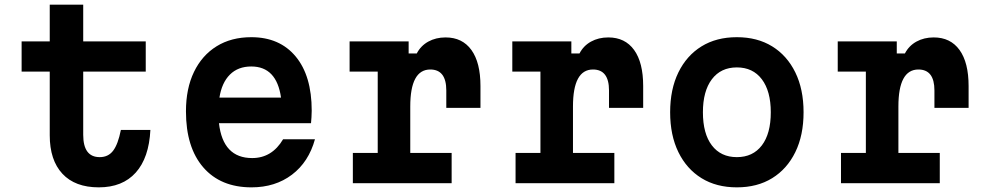

<svg xmlns="http://www.w3.org/2000/svg" viewBox="-20 -788 4240 826"><path d="M338 -768V-610H607V-480H338V-208Q338 -112 409 -112Q446 -112 467 -140Q488 -168 500 -229H627Q621 -109 564 -45.5Q507 18 405 18Q303 18 248.5 -40.5Q194 -99 194 -206V-480H73V-610H194V-768Z M1335 -189Q1308 -91 1236 -36.5Q1164 18 1062 18Q929 18 854.5 -68Q780 -154 780 -309Q780 -407 814.5 -478.5Q849 -550 912 -589Q975 -628 1061 -628Q1183 -628 1252 -545Q1321 -462 1321 -312Q1321 -297 1320 -283.5Q1319 -270 1318 -258H922Q939 -108 1065 -108Q1150 -108 1198 -189ZM1061 -502Q1004 -502 969 -467Q934 -432 924 -368H1189Q1170 -502 1061 -502Z M1484 -610H1738V-558H1773Q1790 -591 1822.5 -609Q1855 -627 1897 -627Q1969 -627 2008 -573Q2047 -519 2047 -418V-324H1900V-399Q1900 -489 1831 -489Q1745 -489 1745 -330V-130H1923V0H1498V-130H1605V-480H1484Z M2184 -610H2438V-558H2473Q2490 -591 2522.5 -609Q2555 -627 2597 -627Q2669 -627 2708 -573Q2747 -519 2747 -418V-324H2600V-399Q2600 -489 2531 -489Q2445 -489 2445 -330V-130H2623V0H2198V-130H2305V-480H2184Z M3150 18Q3062 18 2998 -21.5Q2934 -61 2898.5 -133.5Q2863 -206 2863 -305Q2863 -404 2898.5 -476.5Q2934 -549 2998 -588.5Q3062 -628 3150 -628Q3238 -628 3302 -588.5Q3366 -549 3401.5 -476.5Q3437 -404 3437 -305Q3437 -206 3401.5 -133.5Q3366 -61 3302 -21.5Q3238 18 3150 18ZM3150 -112Q3219 -112 3257.5 -162.5Q3296 -213 3296 -305Q3296 -396 3257.5 -447Q3219 -498 3150 -498Q3081 -498 3042.5 -447Q3004 -396 3004 -305Q3004 -213 3042.5 -162.5Q3081 -112 3150 -112Z M3584 -610H3838V-558H3873Q3890 -591 3922.5 -609Q3955 -627 3997 -627Q4069 -627 4108 -573Q4147 -519 4147 -418V-324H4000V-399Q4000 -489 3931 -489Q3845 -489 3845 -330V-130H4023V0H3598V-130H3705V-480H3584Z"/></svg>

Font: Martian Mono SemiBold
Style: Regular
Weight: 600
Monospace: yes
Designer: Roman Shamin
Foundry: Evil Martians
Version: Version 1.000; ttfautohint (v1.8.4.7-5d5b)